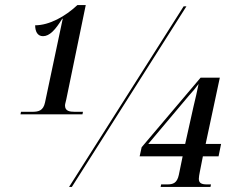

<svg xmlns="http://www.w3.org/2000/svg" viewBox="-20 -739 926 759"><path d="M61 -287H306L308 -297H276C255 -297 237 -300 237 -322C237 -328 240 -336 242 -346L319 -719H286C238 -674 175 -639 119 -639C119 -615 128 -596 150 -596C176 -596 199 -621 226 -665H228L158 -334C151 -301 132 -297 107 -297H63ZM253 0H264L717 -714H706ZM615 0H812L814 -10H798C777 -10 766 -15 766 -32C766 -40 768 -49 770 -60L782 -121H844L854 -170H793L849 -432H773L540 -157L532 -121H702L687 -48C680 -15 664 -10 641 -10H617ZM566 -170 726 -360C740 -375 753 -391 765 -407C759 -379 753 -349 745 -318L712 -170Z"/></svg>

Font: Noto Serif Display Condensed
Style: Bold Italic
Weight: 700
Width: 3
Italic angle: -12°
Designer: Monotype Design Team
Foundry: Monotype Imaging Inc.
Version: Version 2.009